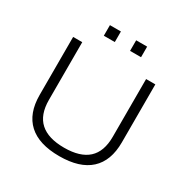

<svg xmlns="http://www.w3.org/2000/svg" viewBox="-197 -1062 1214 1242"><g transform="rotate(30 410.0 -441.0)"><path d="M410 8Q258 8 180.5 -63Q103 -134 103 -272V-705H171V-274Q171 -163 231 -109Q291 -55 410 -55Q529 -55 588.5 -109Q648 -163 648 -274V-705H717V-272Q717 -134 639.5 -63Q562 8 410 8ZM467 -811V-890H549V-811ZM271 -811V-890H353V-811Z"/></g></svg>

Font: Nunito Sans 10pt SemiExpanded Light
Style: Regular
Weight: 300
Width: 6
Designer: Vernon Adams
Foundry: Vernon Adams
Version: Version 3.101;gftools[0.9.27]